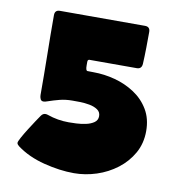

<svg xmlns="http://www.w3.org/2000/svg" viewBox="-71 -652 674 724"><g transform="rotate(10 266.5 -290.0)"><path d="M258.8 6.8Q204.6 6.8 143.3 -8.8Q82 -24.4 38.1 -57.1Q35.6 -59.1 32.7 -62.3Q29.8 -65.4 29.8 -69.3Q29.8 -74.2 38.6 -90.3Q47.4 -106.4 59.8 -126Q72.3 -145.5 83 -161.9Q93.8 -178.2 98.1 -184.1Q105 -194.3 114.7 -194.3Q120.6 -194.3 125 -192.4Q164.1 -178.7 206.1 -178.7Q216.8 -178.7 234.9 -179.4Q252.9 -180.2 271.5 -184.1Q290 -188 302.7 -196.8Q315.4 -205.6 315.4 -221.2Q315.4 -237.3 302.7 -245.8Q290 -254.4 271.5 -257.8Q252.9 -261.2 234.9 -261.5Q216.8 -261.7 206.1 -261.7Q180.7 -261.7 158.4 -256.1Q136.2 -250.5 112.3 -242.2Q108.9 -241.2 105.7 -240.2Q102.5 -239.3 99.1 -239.3Q90.3 -239.3 87.2 -246.6Q84 -253.9 84 -261.2Q84 -337.9 82.8 -414.1Q81.5 -490.2 81.5 -566.9Q81.5 -586.9 101.1 -586.9H426.8Q446.3 -586.9 446.3 -566.9Q446.3 -538.6 445.8 -505.6Q445.3 -472.7 443.8 -444.3Q442.4 -424.3 423.8 -424.3H242.7Q235.8 -424.3 235.8 -415.3Q235.8 -406.2 235.8 -401.4Q235.8 -381.8 242.4 -381.3Q249 -380.9 265.6 -380.9Q307.1 -380.9 348.4 -369.9Q389.6 -358.9 424.1 -336.2Q458.5 -313.5 479.2 -278.8Q500 -244.1 500 -196.8Q500 -149.4 478.8 -111.8Q457.5 -74.2 422.6 -47.6Q387.7 -21 345 -7.1Q302.2 6.8 258.8 6.8Z"/></g></svg>

Font: Belanosima
Style: Bold
Weight: 700
Designer: The DocRepair Project, Santiago Orozco
Foundry: Google
Version: Version 2.000